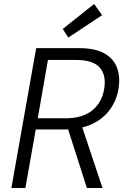

<svg xmlns="http://www.w3.org/2000/svg" viewBox="-20 -941 635 961"><path d="M37 0 161 -700H376Q457 -700 503 -673.5Q549 -647 565.5 -602.5Q582 -558 574 -501Q565 -442 532 -395Q499 -348 441.5 -320.5Q384 -293 301 -293H159L107 0ZM415 0 314 -315H388L493 0ZM169 -349H309Q394 -349 443 -389.5Q492 -430 502 -500Q512 -566 478.5 -603.5Q445 -641 360 -641H220ZM322 -753 294 -796 451 -921 491 -865Z"/></svg>

Font: DM Sans 10pt Light
Style: Italic
Weight: 300
Italic angle: -10°
Version: Version 4.004;gftools[0.9.30]